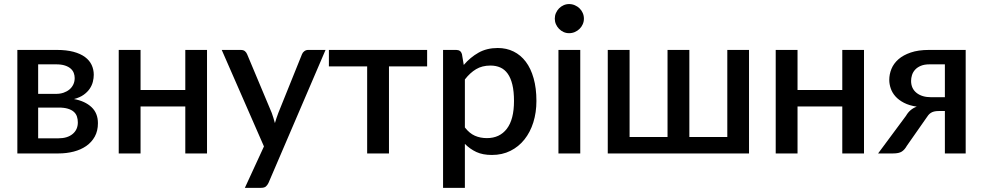

<svg xmlns="http://www.w3.org/2000/svg" viewBox="-20 -756 4844 946"><path d="M268 -74.5Q312 -74.5 337.8 -95.8Q363.5 -117 363.5 -153Q363.5 -168.5 359 -182Q354.5 -195.5 343.5 -205.2Q332.5 -215 314.2 -220.5Q296 -226 268.5 -226H168V-74.5ZM168 -439V-293.5H256.5Q276.5 -293.5 293.2 -299.2Q310 -305 322.2 -315.2Q334.5 -325.5 341.2 -339.8Q348 -354 348 -371.5Q348 -384 343.5 -396.2Q339 -408.5 328.2 -418Q317.5 -427.5 300 -433.2Q282.5 -439 256.5 -439ZM260 -510Q307.5 -510 342 -500.8Q376.5 -491.5 398.8 -475Q421 -458.5 431.5 -436Q442 -413.5 442 -387.5Q442 -371 437.5 -353Q433 -335 422 -318.8Q411 -302.5 392.2 -289Q373.5 -275.5 344.5 -268Q399 -258 430.8 -228.2Q462.5 -198.5 462.5 -149Q462.5 -111 447 -83Q431.5 -55 404.8 -36.5Q378 -18 342.8 -9Q307.5 0 268.5 0H65.5V-510Z M1000 -510V0H893V-231.5H672.5V0H565V-510H672.5V-312.5H893V-510Z M1584 -510 1303 145Q1297.5 156.5 1289.8 163Q1282 169.5 1266 169.5H1186.5L1280.5 -34.5L1072.5 -510H1166Q1179.5 -510 1186.8 -503.8Q1194 -497.5 1197.5 -489L1319 -199.5Q1323.5 -187 1327.2 -174.8Q1331 -162.5 1334.5 -149.5Q1338.5 -162.5 1342.5 -175Q1346.5 -187.5 1351.5 -200L1468 -489Q1471.5 -498 1479.8 -504Q1488 -510 1498 -510Z M2084.5 -429H1896.5V0H1789V-429H1600.5V-510H2084.5Z M2270.5 -128Q2293 -99 2319.8 -87.2Q2346.5 -75.5 2379 -75.5Q2442 -75.5 2477.2 -121.5Q2512.5 -167.5 2512.5 -258.5Q2512.5 -305.5 2504.5 -338.8Q2496.5 -372 2481.5 -393Q2466.5 -414 2445 -423.5Q2423.5 -433 2396.5 -433Q2355.5 -433 2325.8 -415.2Q2296 -397.5 2270.5 -364.5ZM2265 -436Q2297 -473.5 2337.8 -496.5Q2378.5 -519.5 2432.5 -519.5Q2475.5 -519.5 2510.5 -502.2Q2545.5 -485 2570.5 -452Q2595.5 -419 2609.2 -370.2Q2623 -321.5 2623 -258.5Q2623 -202 2607.8 -153.2Q2592.5 -104.5 2564 -68.8Q2535.5 -33 2495 -12.8Q2454.5 7.5 2403.5 7.5Q2358.5 7.5 2327.2 -7Q2296 -21.5 2270.5 -47V169.5H2163V-510H2228Q2250 -510 2256 -489.5Z M2839 -510V0H2731.5V-510ZM2857 -664Q2857 -649.5 2851.2 -636.5Q2845.5 -623.5 2835.5 -613.8Q2825.5 -604 2812.2 -598.2Q2799 -592.5 2784 -592.5Q2769.5 -592.5 2756.8 -598.2Q2744 -604 2734.5 -613.8Q2725 -623.5 2719.2 -636.5Q2713.5 -649.5 2713.5 -664Q2713.5 -679 2719.2 -692Q2725 -705 2734.5 -714.8Q2744 -724.5 2756.8 -730.2Q2769.5 -736 2784 -736Q2799 -736 2812.2 -730.2Q2825.5 -724.5 2835.5 -714.8Q2845.5 -705 2851.2 -692Q2857 -679 2857 -664Z M3670.5 -510V0H2974.5V-510H3082V-81H3269V-510H3376.5V-81H3563.5V-510Z M4237 -510V0H4130V-231.5H3909.5V0H3802V-510H3909.5V-312.5H4130V-510Z M4635.5 -277V-439H4560Q4534 -439 4516.5 -431.5Q4499 -424 4488.5 -412.2Q4478 -400.5 4473.5 -386Q4469 -371.5 4469 -357.5Q4469 -320 4495.8 -298.5Q4522.5 -277 4568 -277ZM4738 -510V0H4635.5V-209H4606Q4591.5 -209 4582 -206.5Q4572.5 -204 4565.8 -199.5Q4559 -195 4553.8 -188.5Q4548.5 -182 4543.5 -174L4448 -37.5Q4437.5 -18.5 4423.2 -9.2Q4409 0 4380.5 0H4306.5L4444 -185.5Q4463 -218.5 4497 -230.5Q4460 -236 4434 -249.5Q4408 -263 4392 -281Q4376 -299 4368.8 -320.2Q4361.5 -341.5 4361.5 -362.5Q4361.5 -390 4372.2 -416.5Q4383 -443 4406.5 -463.8Q4430 -484.5 4467.2 -497.2Q4504.5 -510 4557 -510Z"/></svg>

Font: Lato 2
Style: Regular
Weight: 600
Designer: Lukasz Dziedzic with Adam Twardoch and Botio Nikoltchev
Foundry: tyPoland Lukasz Dziedzic
Version: Version 2.015; 2015-08-06; http://www.latofonts.com/